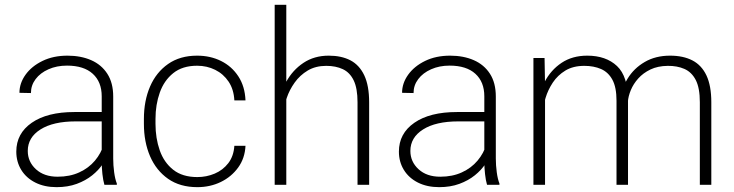

<svg xmlns="http://www.w3.org/2000/svg" viewBox="-20 -770 3057 800"><path d="M403.8 -368.7Q403.8 -428.7 366.5 -462.6Q329.1 -496.6 259.3 -496.6Q216.3 -496.6 182.1 -481.4Q147.9 -466.3 128.4 -440.4Q108.9 -414.6 108.9 -382.3L61 -383.3Q61 -423.3 86.4 -458.7Q111.8 -494.1 157 -516.1Q202.1 -538.1 261.2 -538.1Q316.9 -538.1 359.9 -519.3Q402.8 -500.5 427.2 -462.6Q451.7 -424.8 451.7 -367.7V-109.4Q451.7 -81.5 455.6 -52.5Q459.5 -23.4 466.8 -5.4V0H415Q409.7 -18.1 406.7 -44.7Q403.8 -71.3 403.8 -96.2ZM416.5 -264.2H295.4Q201.7 -264.2 148.7 -230.7Q95.7 -197.3 95.7 -141.1Q95.7 -96.2 129.6 -64.9Q163.6 -33.7 220.2 -33.7Q271 -33.7 310.3 -51.8Q349.6 -69.8 375.5 -100.6Q401.4 -131.3 412.6 -169.4L433.1 -138.7Q425.8 -113.8 408.7 -87.6Q391.6 -61.5 364.3 -39.6Q336.9 -17.6 299.8 -3.9Q262.7 9.8 215.8 9.8Q165 9.8 127.2 -9.3Q89.4 -28.3 68.6 -62Q47.9 -95.7 47.9 -138.2Q47.9 -213.9 112.3 -258.5Q176.8 -303.2 289.6 -303.2H416.5Z M802.2 9.8Q730 9.8 680.4 -24.9Q630.9 -59.6 605.2 -119.1Q579.6 -178.7 579.6 -253.9V-274.4Q579.6 -350.1 605.2 -409.4Q630.9 -468.8 680.4 -503.4Q730 -538.1 801.3 -538.1Q856.4 -538.1 901.1 -515.9Q945.8 -493.7 973.1 -451.9Q1000.5 -410.2 1002.9 -351.6H956.5Q954.1 -397.5 932.6 -429.7Q911.1 -461.9 876.7 -479Q842.3 -496.1 801.3 -496.1Q740.2 -496.1 701.9 -465.3Q663.6 -434.6 645.8 -384.3Q627.9 -334 627.9 -274.4V-253.9Q627.9 -194.3 645.5 -143.8Q663.1 -93.3 701.7 -62.7Q740.2 -32.2 802.2 -32.2Q840.3 -32.2 874.5 -46.6Q908.7 -61 931.2 -90.1Q953.6 -119.1 956.5 -162.6H1002.9Q1000.5 -110.8 972.4 -72Q944.3 -33.2 899.9 -11.7Q855.5 9.8 802.2 9.8Z M1172.9 0H1124.5V-750H1172.9ZM1140.6 -320.3Q1145.5 -379.4 1172.4 -428.7Q1199.2 -478 1244.4 -508.1Q1289.6 -538.1 1349.6 -538.1Q1402.8 -538.1 1440.2 -518.6Q1477.5 -499 1497.8 -456.1Q1518.1 -413.1 1518.1 -343.3V0H1469.7V-343.8Q1469.7 -402.3 1453.6 -435.3Q1437.5 -468.3 1408.2 -481.9Q1378.9 -495.6 1339.4 -495.6Q1294.9 -495.6 1262.2 -476.1Q1229.5 -456.5 1207.8 -426Q1186 -395.5 1174.8 -362.1Q1163.6 -328.6 1162.6 -301.3Z M1998 -368.7Q1998 -428.7 1960.7 -462.6Q1923.3 -496.6 1853.5 -496.6Q1810.5 -496.6 1776.4 -481.4Q1742.2 -466.3 1722.7 -440.4Q1703.1 -414.6 1703.1 -382.3L1655.3 -383.3Q1655.3 -423.3 1680.7 -458.7Q1706.1 -494.1 1751.2 -516.1Q1796.4 -538.1 1855.5 -538.1Q1911.1 -538.1 1954.1 -519.3Q1997.1 -500.5 2021.5 -462.6Q2045.9 -424.8 2045.9 -367.7V-109.4Q2045.9 -81.5 2049.8 -52.5Q2053.7 -23.4 2061 -5.4V0H2009.3Q2003.9 -18.1 2001 -44.7Q1998 -71.3 1998 -96.2ZM2010.7 -264.2H1889.6Q1795.9 -264.2 1742.9 -230.7Q1689.9 -197.3 1689.9 -141.1Q1689.9 -96.2 1723.9 -64.9Q1757.8 -33.7 1814.5 -33.7Q1865.2 -33.7 1904.5 -51.8Q1943.8 -69.8 1969.7 -100.6Q1995.6 -131.3 2006.8 -169.4L2027.3 -138.7Q2020 -113.8 2002.9 -87.6Q1985.8 -61.5 1958.5 -39.6Q1931.2 -17.6 1894 -3.9Q1856.9 9.8 1810.1 9.8Q1759.3 9.8 1721.4 -9.3Q1683.6 -28.3 1662.8 -62Q1642.1 -95.7 1642.1 -138.2Q1642.1 -213.9 1706.5 -258.5Q1771 -303.2 1883.8 -303.2H2010.7Z M2251 0H2202.6V-528.3H2249L2251 -418ZM2218.8 -320.3Q2223.6 -379.4 2249.3 -428.7Q2274.9 -478 2319.8 -508.1Q2364.7 -538.1 2426.8 -538.1Q2504.9 -538.1 2550.8 -494.9Q2596.7 -451.7 2596.7 -351.6V0H2548.8V-350.1Q2548.8 -406.2 2531.7 -437.7Q2514.6 -469.2 2484.4 -482.4Q2454.1 -495.6 2414.6 -495.6Q2368.2 -495.6 2335.9 -476.1Q2303.7 -456.5 2283.4 -426Q2263.2 -395.5 2253.2 -362.1Q2243.2 -328.6 2242.2 -301.3ZM2564 -350.6Q2568.8 -399.4 2595 -442.4Q2621.1 -485.4 2666.3 -511.7Q2711.4 -538.1 2772 -538.1Q2826.7 -538.1 2865 -518.3Q2903.3 -498.5 2923.6 -455.6Q2943.8 -412.6 2943.8 -343.8V0H2896V-343.8Q2896 -403.8 2878.9 -436.8Q2861.8 -469.7 2831.5 -482.9Q2801.3 -496.1 2762.2 -495.6Q2720.7 -495.1 2690.2 -480.5Q2659.7 -465.8 2639.4 -443.1Q2619.1 -420.4 2608.4 -394.5Q2597.7 -368.7 2596.2 -345.7Z"/></svg>

Font: Heebo ExtraLight
Style: Regular
Weight: 250
Designer: Oded Ezer
Foundry: Ezer Type House
Version: Version 3.100